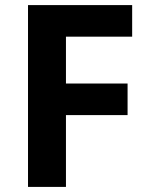

<svg xmlns="http://www.w3.org/2000/svg" viewBox="-20 -734 589 754"><path d="M239 0H90V-714H499V-590H239V-406H481V-282H239Z"/></svg>

Font: Noto Sans Ol Chiki
Style: Regular
Weight: 400
Designer: Monotype Design Team, Lewis McGuffie
Foundry: Monotype Imaging Inc.
Version: Version 2.003